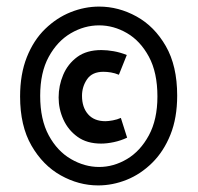

<svg xmlns="http://www.w3.org/2000/svg" viewBox="-20 -552 600 583"><path d="M278 11Q219 11 164.5 -19.5Q110 -50 75.5 -110Q41 -170 41 -259Q41 -327 61.5 -378.5Q82 -430 117 -464Q152 -498 194.5 -515Q237 -532 281 -532Q340 -532 394.5 -502Q449 -472 483.5 -412Q518 -352 518 -262Q518 -194 497.5 -143Q477 -92 442 -57.5Q407 -23 364.5 -6Q322 11 278 11ZM287 -116Q244 -116 215.5 -136.5Q187 -157 172.5 -189Q158 -221 158 -256Q158 -292 172 -325Q186 -358 214.5 -379Q243 -400 288 -400Q305 -400 325 -396.5Q345 -393 365 -385L341 -325Q329 -330 317 -332Q305 -334 294 -334Q260 -334 244.5 -311.5Q229 -289 229 -261Q229 -226 247.5 -205Q266 -184 300 -184Q309 -184 322.5 -186.5Q336 -189 347 -194L366 -134Q347 -125 326 -120.5Q305 -116 287 -116ZM281 -45Q325 -45 365.5 -69Q406 -93 432 -141Q458 -189 458 -259Q458 -332 432 -380Q406 -428 365.5 -451.5Q325 -475 281 -475Q236 -475 195 -451Q154 -427 128 -379.5Q102 -332 102 -261Q102 -189 128 -141Q154 -93 195.5 -69Q237 -45 281 -45Z"/></svg>

Font: Ubuntu Sans Mono
Style: Italic
Weight: 400
Italic angle: -13.5°
Monospace: yes
Designer: Dalton Maag Ltd
Foundry: Dalton Maag Ltd
Version: Version 1.006